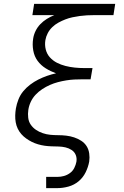

<svg xmlns="http://www.w3.org/2000/svg" viewBox="-20 -755 640 990"><path d="M218 215V157H277Q293 157 309.5 152.5Q326 148 340.5 137.5Q355 127 363 111Q371 95 374 79Q377 60 370.5 44Q364 28 349.5 18.5Q335 9 318 5Q301 1 283 0.5Q265 0 246.5 -0.5Q228 -1 210.5 -3.5Q193 -6 176 -11Q159 -16 144 -23.5Q129 -31 115 -41Q101 -51 90 -63.5Q79 -76 71.5 -91.5Q64 -107 61 -124.5Q58 -142 58.5 -160Q59 -178 62 -196Q66 -219 75 -242Q84 -265 99.5 -284Q115 -303 135.5 -318.5Q156 -334 178 -345Q200 -356 223 -364Q246 -372 269 -377Q241 -387 216 -402.5Q191 -418 174 -441Q157 -464 151.5 -494.5Q146 -525 151 -556Q154 -576 163.5 -595.5Q173 -615 188 -630.5Q203 -646 221.5 -657.5Q240 -669 260 -677H147L156 -735H574L565 -677H466Q447 -677 428.5 -676Q410 -675 391.5 -672.5Q373 -670 354 -666Q335 -662 317 -655Q299 -648 281.5 -638.5Q264 -629 249.5 -615Q235 -601 226 -583.5Q217 -566 214 -548Q210 -523 216 -499.5Q222 -476 237.5 -459Q253 -442 273.5 -431.5Q294 -421 317.5 -415Q341 -409 365.5 -406.5Q390 -404 415 -404H457L447 -346H405Q384 -346 363.5 -345Q343 -344 321.5 -340.5Q300 -337 279 -331.5Q258 -326 237.5 -317Q217 -308 198 -295.5Q179 -283 163.5 -266.5Q148 -250 138.5 -229.5Q129 -209 126 -188Q123 -168 125.5 -147.5Q128 -127 139 -111.5Q150 -96 165.5 -85.5Q181 -75 200 -68.5Q219 -62 239 -60Q259 -58 279 -58Q301 -58 322 -55.5Q343 -53 362.5 -46.5Q382 -40 399 -29Q416 -18 426.5 -1.5Q437 15 440 36Q443 57 440 78Q435 106 421.5 133.5Q408 161 385 180Q362 199 333 207Q304 215 276 215Z"/></svg>

Font: Iosevka Aile Light
Style: Italic
Weight: 300
Italic angle: -9°
Designer: Belleve Invis
Foundry: Belleve Invis
Version: Version 31.1.0; ttfautohint (v1.8.4)